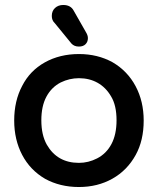

<svg xmlns="http://www.w3.org/2000/svg" viewBox="-20 -733 634 771"><path d="M267 -558 200 -640Q188 -651 188 -669Q188 -689 201 -701Q214 -713 234 -713Q264 -713 276 -690L325 -604Q333 -591 333 -580Q333 -565 323.5 -555.5Q314 -546 297 -546Q278 -546 267 -558ZM69 -388Q100 -449 160 -482.5Q220 -516 297 -516Q372 -516 432 -483Q492 -448 524.5 -387Q557 -326 557 -249Q557 -169 525 -111Q491 -49 431.5 -15.5Q372 18 297 18Q221 18 161 -15Q101 -50 69 -111Q37 -172 37 -249Q37 -328 69 -388ZM168 -152Q210 -79 297 -79Q335 -79 370 -97Q407 -116 427.5 -154.5Q448 -193 448 -250Q448 -310 426 -346Q405 -382 372 -400.5Q339 -419 297 -419Q259 -419 224 -402Q187 -383 166.5 -345Q146 -307 146 -250Q146 -191 168 -152Z"/></svg>

Font: 寒蝉全圆体 Bold
Style: Regular
Weight: 700
Designer: Warren2060
      Designed by Motoya company      

      [Varela Round]
      Joe Prince(Latin component); Avraham Cornf
Foundry: ChillType
Version: Version 3.200